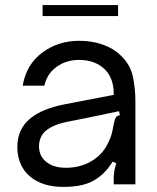

<svg xmlns="http://www.w3.org/2000/svg" viewBox="-20 -723 616 753"><path d="M48 -147Q48 -219 102 -261Q146 -296 229 -313L426 -351Q427 -415 392 -450Q354 -488 290 -488Q239 -488 201.5 -460.5Q164 -433 154 -387H69Q83 -470 145.5 -516.5Q208 -563 291 -563Q340 -563 382 -548.5Q424 -534 453 -506Q491 -470 501 -423Q511 -376 511 -326V0H426V-26Q426 -51 436 -83L422 -89Q395 -46 359 -22Q334 -5 302.5 2.5Q271 10 228 10Q145 10 96.5 -32Q48 -74 48 -147ZM326 -84Q375 -109 398 -151Q415 -181 420.5 -208Q426 -235 427 -241Q430 -256 435 -263Q440 -270 450 -271L447 -287L318 -260L247 -246Q185 -234 156 -207Q133 -184 133 -149Q133 -111 161.5 -88Q190 -65 238 -65Q286 -65 326 -84ZM443 -660H147V-703H443Z"/></svg>

Font: Open Sauce Sans
Style: Regular
Weight: 400
Designer: Alfredo Marco Pradil
Foundry: Creative Sauce Fz LLC
Version: Version 1.477